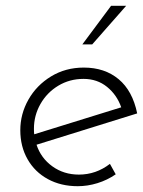

<svg xmlns="http://www.w3.org/2000/svg" viewBox="-20 -635 493 662"><path d="M252 -33Q311 -33 359 -70L379 -34Q350 -14 316 -3.5Q282 7 248 7Q190 7 145 -17.5Q100 -42 75 -86Q50 -130 50 -186Q50 -242 78 -291.5Q106 -341 156 -371.5Q206 -402 269 -402Q341 -402 389 -362Q437 -322 453 -244L106 -136Q121 -90 160.5 -61.5Q200 -33 252 -33ZM268 -363Q220 -363 181 -339.5Q142 -316 119.5 -276.5Q97 -237 97 -191Q97 -178 98 -172L398 -265Q383 -308 349 -335.5Q315 -363 268 -363ZM298 -482H264L363 -615H415Z"/></svg>

Font: Josefin Sans Light
Style: Italic
Weight: 300
Italic angle: -7°
Designer: Santiago Orozco
Foundry: Typemade
Version: Version 2.000